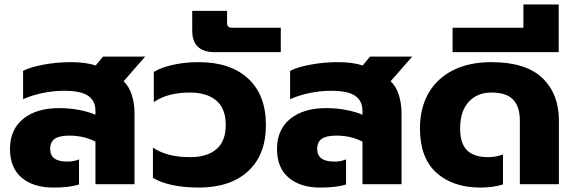

<svg xmlns="http://www.w3.org/2000/svg" viewBox="-20 -830 2583 865"><path d="M25 -159Q25 -246 84.5 -294.5Q144 -343 247 -343Q291 -343 334.5 -335Q378 -327 410 -313V-330Q410 -376 377 -398.5Q344 -421 268 -421Q219 -421 170 -410.5Q121 -400 84 -383V-511Q118 -528 177 -539Q236 -550 300 -550Q366 -550 411 -535L444 -575H634L537 -464Q562 -440 574 -401.5Q586 -363 586 -321V0H410V-192Q358 -219 292 -219Q247 -219 226.5 -204.5Q206 -190 206 -159Q206 -102 283 -102Q313 -102 336 -112V1Q294 15 220 15Q130 15 77.5 -29.5Q25 -74 25 -159Z M669 -29V-165Q732 -122 836 -122Q912 -122 954.5 -157.5Q997 -193 997 -267Q997 -341 954.5 -377Q912 -413 836 -413Q734 -413 673 -370V-506Q708 -527 761.5 -538.5Q815 -550 875 -550Q1018 -550 1098 -476Q1178 -402 1178 -267Q1178 -133 1098 -59Q1018 15 875 15Q811 15 758 4Q705 -7 669 -29Z M846 -692V-781H1003V-728Q1003 -715 1008.5 -710Q1014 -705 1027 -705H1245V-595H948Q846 -595 846 -692Z M1228 -159Q1228 -246 1287.5 -294.5Q1347 -343 1450 -343Q1494 -343 1537.5 -335Q1581 -327 1613 -313V-330Q1613 -376 1580 -398.5Q1547 -421 1471 -421Q1422 -421 1373 -410.5Q1324 -400 1287 -383V-511Q1321 -528 1380 -539Q1439 -550 1503 -550Q1569 -550 1614 -535L1647 -575H1837L1740 -464Q1765 -440 1777 -401.5Q1789 -363 1789 -321V0H1613V-192Q1561 -219 1495 -219Q1450 -219 1429.5 -204.5Q1409 -190 1409 -159Q1409 -102 1486 -102Q1516 -102 1539 -112V1Q1497 15 1423 15Q1333 15 1280.5 -29.5Q1228 -74 1228 -159Z M1872 -251Q1872 -344 1911 -411Q1950 -478 2022 -514Q2094 -550 2193 -550Q2349 -550 2423.5 -478.5Q2498 -407 2498 -287V0H2322V-288Q2322 -349 2292 -381Q2262 -413 2193 -413Q2130 -413 2091.5 -371Q2053 -329 2053 -251Q2053 -183 2084.5 -152.5Q2116 -122 2179 -122Q2213 -122 2246 -134V1Q2201 15 2145 15Q2020 15 1946 -52Q1872 -119 1872 -251Z M2019 -705H2338V-810H2497V-595H2019Z"/></svg>

Font: Prompt
Style: Bold
Weight: 700
Designer: Katatrad Team
Foundry: CadsonDemak
Version: Version 1.000